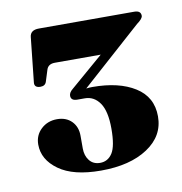

<svg xmlns="http://www.w3.org/2000/svg" viewBox="-52 -749 433 458"><g transform="rotate(-10 164.5 -520.0)"><path d="M314 -444.5Q314 -397 271.2 -368.8Q228.5 -340.5 158 -340.5Q91 -340.5 56 -365.8Q21 -391 21 -427.5Q21 -450 36.8 -464.8Q52.5 -479.5 75.5 -479.5Q97.5 -479.5 110.8 -466Q124 -452.5 124 -431V-400Q124 -382.5 133.2 -370.8Q142.5 -359 159 -359Q178 -359 188.8 -375.8Q199.5 -392.5 199.5 -435Q199.5 -477 185.8 -497Q172 -517 149.5 -517H131.5Q116 -517 116 -529Q116 -537 125.5 -544.5L205 -613H94Q77.5 -613 73.5 -599.5L65 -572.5Q62 -562.5 50.5 -562.5Q35 -562.5 36.5 -575.5L48 -683Q49.5 -700 70.5 -700H301.5Q317.5 -700 317.5 -687.5Q317.5 -680.5 303 -670L157 -539.5Q164.5 -540.5 172 -540.5Q236 -540.5 275 -516Q314 -491.5 314 -444.5Z"/></g></svg>

Font: Fraunces 72pt
Style: Bold
Weight: 700
Version: Version 1.000;[b76b70a41]